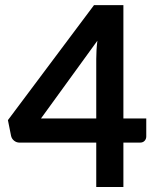

<svg xmlns="http://www.w3.org/2000/svg" viewBox="-20 -744 620 764"><path d="M471 -272.5H562V-201Q562 -191 555.5 -183.8Q549 -176.5 536.5 -176.5H471V0H363V-176.5H58Q45.5 -176.5 36 -184.2Q26.5 -192 24 -203.5L11.5 -266L354 -723.5H471ZM363 -509Q363 -525 364 -543.5Q365 -562 367.5 -582L143 -272.5H363Z"/></svg>

Font: Lato TR
Style: Bold
Weight: 700
Designer: Lukasz Dziedzic
Foundry: tyPoland Lukasz Dziedzic
Version: Version 1.104 2013